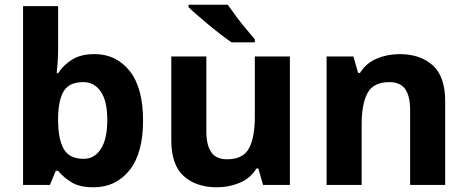

<svg xmlns="http://www.w3.org/2000/svg" viewBox="-20 -786 1987 816"><path d="M227 -583Q227 -552 225 -522Q223 -492 221 -475H227Q249 -509 286 -532.5Q323 -556 382 -556Q474 -556 531 -484.5Q588 -413 588 -274Q588 -134 530 -62Q472 10 378 10Q318 10 283.5 -11.5Q249 -33 227 -60H217L192 0H78V-760H227ZM334 -437Q276 -437 252.5 -401Q229 -365 227 -291V-275Q227 -196 250.5 -153.5Q274 -111 336 -111Q382 -111 409 -153.5Q436 -196 436 -276Q436 -356 408.5 -396.5Q381 -437 334 -437Z M1212 -546V0H1098L1078 -70H1070Q1044 -28 998.5 -9Q953 10 902 10Q814 10 761 -37.5Q708 -85 708 -190V-546H857V-227Q857 -169 878 -139Q899 -109 945 -109Q1013 -109 1038 -155.5Q1063 -202 1063 -289V-546ZM948 -766Q963 -744 983.5 -716.5Q1004 -689 1025.5 -663.5Q1047 -638 1063 -619V-606H964Q945 -619 919.5 -638.5Q894 -658 867.5 -680Q841 -702 818 -722Q795 -742 781 -756V-766Z M1678 -556Q1766 -556 1819 -508.5Q1872 -461 1872 -356V0H1723V-319Q1723 -378 1702 -407.5Q1681 -437 1635 -437Q1567 -437 1542 -390.5Q1517 -344 1517 -257V0H1368V-546H1482L1502 -476H1510Q1536 -518 1581.5 -537Q1627 -556 1678 -556Z"/></svg>

Font: Noto Sans Kayah Li
Style: Bold
Weight: 700
Designer: Monotype Design Team, Sérgio Martins
Foundry: Monotype Imaging Inc.
Version: Version 2.002; ttfautohint (v1.8.4.7-5d5b)